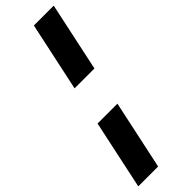

<svg xmlns="http://www.w3.org/2000/svg" viewBox="-343 -731 957 957"><g transform="rotate(-45 135.5 -252.5)"><path d="M87 -355 165 -720H305L227 -355ZM-34 215 44 -150H184L106 215Z"/></g></svg>

Font: Radio Canada
Style: Bold Italic
Weight: 700
Italic angle: -12°
Designer: Charles Daoud, Etienne Aubert Bonn, Alexandre Saumier Demers, Jacques Le Bailly
Foundry: Radio-Canada
Version: Version 2.104; ttfautohint (v1.8.4.7-5d5b);gftools[0.9.28.de